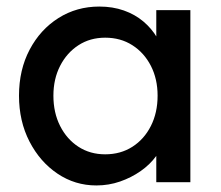

<svg xmlns="http://www.w3.org/2000/svg" viewBox="-20 -556 673 586"><path d="M274 10Q209 10 155.5 -26Q102 -62 70 -124Q38 -186 38 -264Q38 -343 70.5 -404.5Q103 -466 158.5 -501Q214 -536 283 -536Q324 -536 358 -524Q392 -512 417.5 -490.5Q443 -469 459.5 -441Q476 -413 480 -381L457 -389V-525H561V0H457V-125L481 -132Q475 -105 456.5 -79.5Q438 -54 409.5 -34Q381 -14 346.5 -2Q312 10 274 10ZM301 -85Q348 -85 384 -108Q420 -131 440.5 -171.5Q461 -212 461 -264Q461 -315 440.5 -355Q420 -395 384 -418Q348 -441 301 -441Q255 -441 219.5 -418Q184 -395 163.5 -355Q143 -315 143 -264Q143 -212 163.5 -171.5Q184 -131 219.5 -108Q255 -85 301 -85Z"/></svg>

Font: Lexend Medium
Style: Regular
Weight: 500
Designer: Bonnie Shaver-Troup, Thomas Jockin
Foundry: Lexend
Version: Version 1.005